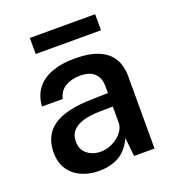

<svg xmlns="http://www.w3.org/2000/svg" viewBox="-128 -792 826 904"><g transform="rotate(-20 285.0 -340.0)"><path d="M215.5 10Q166 10 126.8 -8.2Q87.5 -26.5 65.2 -60.8Q43 -95 43 -144Q43 -229.5 104.8 -273Q166.5 -316.5 302 -318.5L379 -320.5V-355.5Q379 -396.5 354.8 -419.8Q330.5 -443 279.5 -442.5Q242 -442 210.8 -424.8Q179.5 -407.5 169.5 -367H66Q69 -420 96.8 -455.8Q124.5 -491.5 173 -509.2Q221.5 -527 285 -527Q359 -527 405.5 -507.5Q452 -488 474 -451.2Q496 -414.5 496 -362.5V0H393.5L384 -93Q356 -34.5 313.2 -12.2Q270.5 10 215.5 10ZM255 -72.5Q277.5 -72.5 299.5 -80.8Q321.5 -89 339.5 -103.2Q357.5 -117.5 368.2 -135Q379 -152.5 379 -171.5V-253L315.5 -252Q268.5 -251.5 233.5 -242Q198.5 -232.5 178.8 -211.8Q159 -191 159 -156.5Q159 -117 186.5 -94.8Q214 -72.5 255 -72.5ZM449.5 -690V-609.5H122.5V-690Z"/></g></svg>

Font: Public Sans SemiBold
Style: Regular
Weight: 600
Designer: The Public Sans Project Authors: Dan O. Williams and USWDS (Libre Franklin designed by Pablo Impallari and Rodrigo Fuenz
Version: Version 1.007